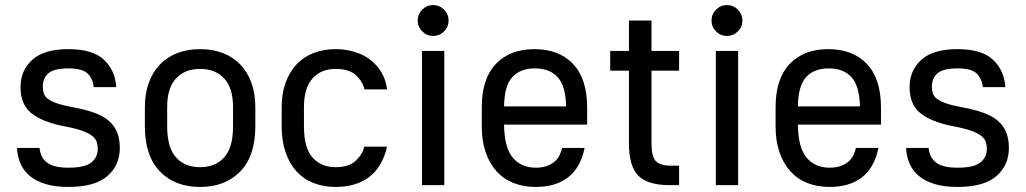

<svg xmlns="http://www.w3.org/2000/svg" viewBox="-20 -731 4050 758"><path d="M250 7Q197 7 159.5 -4.5Q122 -16 97.5 -36.5Q73 -57 61 -85Q49 -113 47 -147H136Q138 -129 144.5 -115Q151 -101 164 -90.5Q177 -80 198 -74.5Q219 -69 250 -69Q315 -69 340.5 -89.5Q366 -110 366 -144Q366 -158 362 -170.5Q358 -183 344.5 -194Q331 -205 305 -214.5Q279 -224 236 -232Q148 -249 104.5 -283.5Q61 -318 61 -387Q61 -453 107.5 -495Q154 -537 250 -537Q346 -537 390.5 -495Q435 -453 439 -387H350Q346 -422 325 -441.5Q304 -461 250 -461Q194 -461 171.5 -442Q149 -423 149 -389Q149 -374 153 -362Q157 -350 169.5 -340.5Q182 -331 205 -323Q228 -315 266 -308Q315 -299 350.5 -286.5Q386 -274 408.5 -255Q431 -236 442 -209.5Q453 -183 453 -147Q453 -79 404 -36Q355 7 250 7Z M770 7Q670 7 611 -54.5Q552 -116 552 -232V-308Q552 -362 567.5 -404.5Q583 -447 611.5 -476.5Q640 -506 680 -521.5Q720 -537 770 -537Q820 -537 860 -521.5Q900 -506 928.5 -476.5Q957 -447 972.5 -404.5Q988 -362 988 -308V-232Q988 -116 929 -54.5Q870 7 770 7ZM770 -71Q830 -71 865 -109.5Q900 -148 900 -232V-308Q900 -384 865 -421.5Q830 -459 770 -459Q710 -459 675 -421.5Q640 -384 640 -308V-232Q640 -148 675 -109.5Q710 -71 770 -71Z M1305 7Q1257 7 1217.5 -8.5Q1178 -24 1150.5 -54.5Q1123 -85 1107.5 -129.5Q1092 -174 1092 -232V-308Q1092 -362 1107.5 -404.5Q1123 -447 1150.5 -476.5Q1178 -506 1217.5 -521.5Q1257 -537 1305 -537Q1345 -537 1380.5 -526Q1416 -515 1443 -494Q1470 -473 1487 -443.5Q1504 -414 1508 -378H1419Q1411 -411 1384 -435Q1357 -459 1305 -459Q1248 -459 1214 -421.5Q1180 -384 1180 -308V-232Q1180 -147 1214 -109Q1248 -71 1305 -71Q1357 -71 1384 -96Q1411 -121 1418 -152H1508Q1490 -73 1438.5 -33Q1387 7 1305 7Z M1646 -530H1734V0H1646ZM1690 -589Q1665 -589 1647 -607Q1629 -625 1629 -650Q1629 -675 1647 -693Q1665 -711 1690 -711Q1715 -711 1733 -693Q1751 -675 1751 -650Q1751 -625 1733 -607Q1715 -589 1690 -589Z M2095 7Q2047 7 2007.5 -8.5Q1968 -24 1940.5 -54.5Q1913 -85 1897.5 -129.5Q1882 -174 1882 -232V-308Q1882 -420 1937.5 -478.5Q1993 -537 2090 -537Q2187 -537 2242.5 -478.5Q2298 -420 2298 -306V-239H1970Q1971 -148 2004.5 -108.5Q2038 -69 2095 -69Q2120 -69 2138.5 -75.5Q2157 -82 2169.5 -93Q2182 -104 2189 -118Q2196 -132 2199 -147H2288Q2272 -69 2223 -31Q2174 7 2095 7ZM2091 -461Q2034 -461 2002.5 -426.5Q1971 -392 1970 -311H2215Q2213 -392 2181.5 -426.5Q2150 -461 2091 -461Z M2625 0Q2537 0 2500 -37.5Q2463 -75 2463 -165V-452H2389V-530H2463V-650H2552V-530H2661V-452H2552V-165Q2552 -113 2569 -95Q2586 -77 2628 -77H2661V0Z M2806 -530H2894V0H2806ZM2850 -589Q2825 -589 2807 -607Q2789 -625 2789 -650Q2789 -675 2807 -693Q2825 -711 2850 -711Q2875 -711 2893 -693Q2911 -675 2911 -650Q2911 -625 2893 -607Q2875 -589 2850 -589Z M3255 7Q3207 7 3167.5 -8.5Q3128 -24 3100.5 -54.5Q3073 -85 3057.5 -129.5Q3042 -174 3042 -232V-308Q3042 -420 3097.5 -478.5Q3153 -537 3250 -537Q3347 -537 3402.5 -478.5Q3458 -420 3458 -306V-239H3130Q3131 -148 3164.5 -108.5Q3198 -69 3255 -69Q3280 -69 3298.5 -75.5Q3317 -82 3329.5 -93Q3342 -104 3349 -118Q3356 -132 3359 -147H3448Q3432 -69 3383 -31Q3334 7 3255 7ZM3251 -461Q3194 -461 3162.5 -426.5Q3131 -392 3130 -311H3375Q3373 -392 3341.5 -426.5Q3310 -461 3251 -461Z M3760 7Q3707 7 3669.5 -4.5Q3632 -16 3607.5 -36.5Q3583 -57 3571 -85Q3559 -113 3557 -147H3646Q3648 -129 3654.5 -115Q3661 -101 3674 -90.5Q3687 -80 3708 -74.5Q3729 -69 3760 -69Q3825 -69 3850.5 -89.5Q3876 -110 3876 -144Q3876 -158 3872 -170.5Q3868 -183 3854.5 -194Q3841 -205 3815 -214.5Q3789 -224 3746 -232Q3658 -249 3614.5 -283.5Q3571 -318 3571 -387Q3571 -453 3617.5 -495Q3664 -537 3760 -537Q3856 -537 3900.5 -495Q3945 -453 3949 -387H3860Q3856 -422 3835 -441.5Q3814 -461 3760 -461Q3704 -461 3681.5 -442Q3659 -423 3659 -389Q3659 -374 3663 -362Q3667 -350 3679.5 -340.5Q3692 -331 3715 -323Q3738 -315 3776 -308Q3825 -299 3860.5 -286.5Q3896 -274 3918.5 -255Q3941 -236 3952 -209.5Q3963 -183 3963 -147Q3963 -79 3914 -36Q3865 7 3760 7Z"/></svg>

Font: Golos UI
Style: Regular
Weight: 400
Designer: A.Korolkova, Vitaly Kuzmin
Foundry: ParaType Ltd
Version: Version 2.000